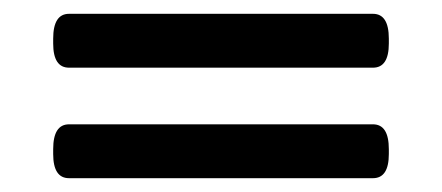

<svg xmlns="http://www.w3.org/2000/svg" viewBox="-20 -371 640 278"><path d="M80 -113Q57 -113 57 -148V-155Q57 -191 80 -191H520Q543 -191 543 -155V-148Q543 -113 520 -113ZM80 -273Q57 -273 57 -308V-315Q57 -351 80 -351H520Q543 -351 543 -315V-308Q543 -273 520 -273Z"/></svg>

Font: Asap Expanded Medium
Style: Regular
Weight: 500
Width: 7
Designer: Pablo Cosgaya
Foundry: Omnibus-Type
Version: Version 3.001